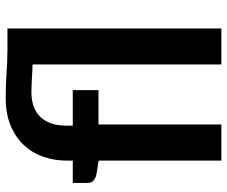

<svg xmlns="http://www.w3.org/2000/svg" viewBox="-80 -698 778 657"><g transform="rotate(-90 308.5 -369.0)"><path d="M88 0V-420L43.5 -427Q29 -429.5 20.2 -437Q11.5 -444.5 11.5 -458V-508.5H88V-530Q88 -571 100.8 -608.5Q113.5 -646 140 -674.8Q166.5 -703.5 207 -720.8Q247.5 -738 303 -738Q348.5 -738 389.2 -735Q430 -732 470.5 -732H540V0H417V-646Q390.5 -647 365.2 -648.5Q340 -650 322.5 -650Q266.5 -650 237 -618.8Q207.5 -587.5 207.5 -530V-508.5H329V-420.5H211.5V0Z"/></g></svg>

Font: LatoHex
Style: Bold
Weight: 700
Designer: Lukasz Dziedzic
Foundry: tyPoland Lukasz Dziedzic
Version: Version 1.104; Western+Polish opensource